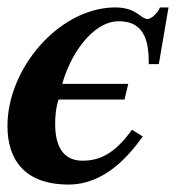

<svg xmlns="http://www.w3.org/2000/svg" viewBox="-23 -482 509 515"><path d="M429 -462H406C401 -448 383 -431 373 -431C353 -431 344 -464 280 -462C132 -457 -3 -297 -3 -144C-3 -55 42 13 161 13C257 13 322 -63 360 -116L331 -134C283 -67 242 -51 198 -51C153 -51 125 -81 125 -149C125 -172 127 -194 134 -215H311L321 -257H144C164 -331 223 -425 296 -425C370 -425 376 -362 376 -310H403Z"/></svg>

Font: XITS
Style: Bold Italic
Weight: 700
Italic angle: -16.33°
Designer: MicroPress Inc., with final additions and corrections provided by Coen Hoffman, Elsevier (retired)
Version: Version 1.302